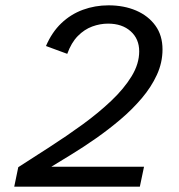

<svg xmlns="http://www.w3.org/2000/svg" viewBox="-20 -700 672 720"><path d="M33.4 0 48.5 -73Q105.4 -109.6 168.2 -150.1Q231 -190.5 290.2 -233.6Q349.4 -276.7 397.3 -322.1Q445.2 -367.6 473.6 -414.1Q502 -460.6 502 -507.4Q502 -554.2 469.9 -582.8Q437.9 -611.4 385.2 -611.4Q355.3 -611.4 325.8 -600.6Q296.2 -589.7 271.8 -564.9Q247.4 -540.2 232.2 -498.1L152.4 -527.4Q174.7 -579.4 210 -612.9Q245.2 -646.5 290.8 -663.3Q336.5 -680 386.9 -680Q444.7 -680 490.5 -660.4Q536.2 -640.7 562.8 -603.9Q589.4 -567.2 589.4 -514.6Q589.4 -465.2 568.3 -419.3Q547.2 -373.4 511.4 -331.3Q475.5 -289.1 431.2 -251.6Q386.9 -214.1 340.3 -181.5Q293.7 -148.9 249.9 -122.1Q206.2 -95.4 172.6 -74.8H520.1L504.4 0Z"/></svg>

Font: Atkinson Hyperlegible Mono ExtraLight
Style: Italic
Weight: 200
Italic angle: -12°
Monospace: yes
Designer: Elliott Scott, Megan Eiswerth, Linus Boman, Theodore Petrosky, Letters from Sweden
Foundry: Applied Design Works, Letters from Sweden
Version: Version 2.001